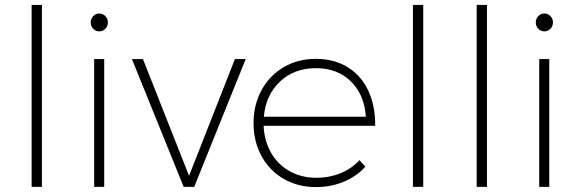

<svg xmlns="http://www.w3.org/2000/svg" viewBox="-20 -762 2365 783"><path d="M109 -742H151V0H109Z M364 -521H405V0H364ZM420 -671Q420 -655 409.5 -644.5Q399 -634 385 -634Q371 -634 360.5 -644.5Q350 -655 350 -671Q350 -686 360.5 -696.5Q371 -707 385 -707Q399 -707 409.5 -696.5Q420 -686 420 -671Z M518 -521H563L751 -45L938 -521H982L772 0H729Z M1510 -249H1055Q1058 -186 1086 -138Q1114 -90 1162 -63.5Q1210 -37 1270 -37Q1323 -37 1368.5 -55.5Q1414 -74 1446 -109L1470 -82Q1433 -42 1381 -20.5Q1329 1 1268 1Q1195 1 1137 -32.5Q1079 -66 1046.5 -125.5Q1014 -185 1014 -260Q1014 -335 1047 -395Q1080 -455 1137.5 -488.5Q1195 -522 1268 -522Q1343 -522 1398.5 -487.5Q1454 -453 1482.5 -391Q1511 -329 1510 -249ZM1472 -286Q1466 -376 1411 -430Q1356 -484 1268 -484Q1180 -484 1122 -429.5Q1064 -375 1056 -286Z M1664 -742H1706V0H1664Z M1924 -742H1966V0H1924Z M2179 -521H2220V0H2179ZM2235 -671Q2235 -655 2224.5 -644.5Q2214 -634 2200 -634Q2186 -634 2175.5 -644.5Q2165 -655 2165 -671Q2165 -686 2175.5 -696.5Q2186 -707 2200 -707Q2214 -707 2224.5 -696.5Q2235 -686 2235 -671Z"/></svg>

Font: Montserrat arm2 ExtraLight
Style: Regular
Weight: 275
Designer: Julieta Ulanovsky
Foundry: Julieta Ulanovsky
Version: Version 6.000